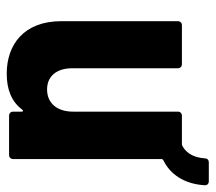

<svg xmlns="http://www.w3.org/2000/svg" viewBox="-55 -579 641 571"><g transform="rotate(90 265.5 -293.5)"><path d="M519 -594H463C456 -594 451 -590 451 -582C448 -543 431 -524 413 -515C411 -514 409 -514 407 -514H324C317 -514 312 -509 312 -502V-190C312 -143 287 -113 246 -113C206 -113 183 -142 183 -188V-502C183 -509 178 -514 171 -514H55C48 -514 43 -509 43 -502V-155C43 -43 114 7 199 7C246 7 282 -7 306 -39C309 -43 312 -42 312 -38V-12C312 -5 317 0 324 0H441C448 0 453 -5 453 -12V-453C453 -455 454 -458 457 -459C496 -478 527 -518 531 -582C531 -590 526 -594 519 -594Z"/></g></svg>

Font: Barlow Semi Condensed
Style: Bold
Weight: 700
Width: 4
Designer: Jeremy Tribby
Foundry: Tribby Type
Version: Version 1.422;hotconv 1.0.109;makeotfexe 2.5.65596